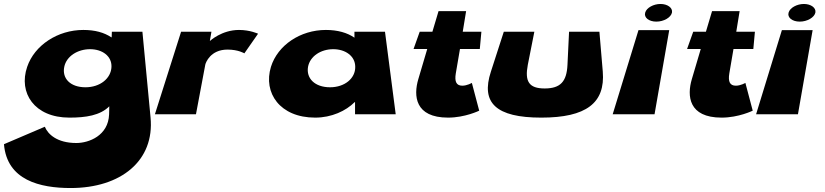

<svg xmlns="http://www.w3.org/2000/svg" viewBox="-112 -576 4158 968"><path d="M-92 151C-77 333 90 372 244 372C498 372 668 234 647 16L606 -416H452L451 -388H449C413 -412 367 -425 308 -425C179 -425 62 -348 25 -239C-20 -108 61 17 238 17C321 17 393 6 439 -40L438 1C434 108 336 145 273 145C175 145 129 100 114 63ZM212 -239C223 -293 280 -328 342 -328C404 -328 452 -293 450 -239C448 -181 393 -136 319 -136C242 -136 200 -181 212 -239Z M669 0H876L923 -250C925 -260 949 -326 1035 -326C1090 -326 1120 -307 1120 -307L1189 -406C1189 -406 1149 -425 1093 -425C1006 -425 947 -370 947 -370H946L954 -416H801Z M1254 -239C1214 -108 1299 17 1477 17C1560 17 1632 -17 1676 -61H1678V0H1883L1829 -416H1675V-386C1639 -411 1590 -425 1531 -425C1402 -425 1288 -348 1254 -239ZM1441 -239C1451 -293 1506 -328 1568 -328C1630 -328 1679 -293 1679 -239C1680 -181 1626 -136 1552 -136C1475 -136 1431 -181 1441 -239Z M2068 -416H2004L1973 -329H2042L1997 -177C1972 -93 1980 17 2147 17C2233 17 2304 -18 2304 -18L2267 -158C2267 -158 2243 -144 2219 -144C2189 -144 2179 -164 2186 -206L2207 -329H2307L2315 -416H2221L2238 -520H2099Z M2582 -416H2428L2363 -215C2311 -57 2389 17 2617 17C2844 17 2940 -57 2927 -215L2910 -416H2757L2749 -249C2745 -165 2714 -130 2634 -130C2555 -130 2533 -165 2549 -249Z M2977 0H3188L3262 -424H3107ZM3141 -513C3133 -488 3159 -467 3197 -467C3235 -467 3271 -488 3276 -513C3280 -537 3253 -556 3218 -556C3183 -556 3148 -537 3141 -513Z M3447 -416H3383L3352 -329H3421L3376 -177C3351 -93 3359 17 3526 17C3612 17 3683 -18 3683 -18L3646 -158C3646 -158 3622 -144 3598 -144C3568 -144 3558 -164 3565 -206L3586 -329H3686L3694 -416H3600L3617 -520H3478Z M3700 0H3911L3985 -424H3830ZM3864 -513C3856 -488 3882 -467 3920 -467C3958 -467 3994 -488 3999 -513C4003 -537 3976 -556 3941 -556C3906 -556 3871 -537 3864 -513Z"/></svg>

Font: Hussar Milosc
Style: Bold
Weight: 700
Foundry: Cannot Into Space Fonts
Version: Version 1.02